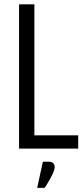

<svg xmlns="http://www.w3.org/2000/svg" viewBox="-20 -692 389 894"><path d="M68.7 -671.7H140.1V-62H344.1V0H68.7ZM179.6 61H207.5Q219.4 61 227 67.1Q234.6 73.3 234.6 86.7Q234.6 97.6 225.7 116.5Q216.7 135.5 205.9 154Q195.1 172.4 187.6 182.8H153.1Z"/></svg>

Font: Khand Variable Light
Style: Regular
Weight: 300
Designer: Satya Rajpurohit
Foundry: Indian Type Foundry
Version: Version 3.000